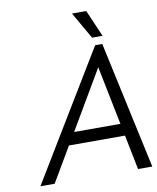

<svg xmlns="http://www.w3.org/2000/svg" viewBox="-93 -937 824 1009"><g transform="rotate(-10 318.5 -432.5)"><path d="M452 -680H490L637 0H561L524 -185H225L116 0H40ZM511 -250 448 -563 264 -250ZM361 -865H437L499 -722H443Z"/></g></svg>

Font: Teachers[wght] Italic
Style: Regular
Weight: 400
Designer: Alfredo Marco Pradil & Chank Diesel
Version: Version 1.000;Glyphs 3.1.2 (3151)